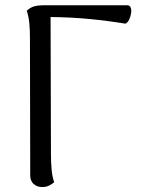

<svg xmlns="http://www.w3.org/2000/svg" viewBox="-20 -713 555 743"><path d="M143.1 10.8Q123.1 10.8 110 -1.2Q97 -13.2 97 -33.8L95.9 -568.2Q95.9 -597.7 93.5 -623.4Q91.1 -649.1 83.5 -671.2Q97.1 -684 111.7 -688.3Q126.3 -692.6 151.8 -692.6H472.7Q482.4 -692.6 485.8 -683.4Q489.2 -674.2 487.2 -661.3Q485.3 -648.5 479.6 -636.9Q473.8 -625.2 465.2 -621.4Q398.7 -632.5 326.9 -639.4Q255.2 -646.3 175.7 -647.2L177.2 -114.2Q177.2 -85.2 179.7 -57.3Q182.1 -29.5 189.7 -7.8Q183.9 -2.5 172.1 4.1Q160.2 10.8 143.1 10.8Z"/></svg>

Font: Arima Thin
Style: Regular
Weight: 100
Designer: Joana Correia and Natanael Gama
Foundry: NDISCOVER
Version: Version 1.101;gftools[0.9.23]